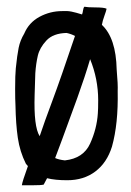

<svg xmlns="http://www.w3.org/2000/svg" viewBox="-20 -528 391 571"><path d="M313 -92Q298 -44 263.5 -18Q229 8 180 8Q144 8 120 2L111 19L110 21Q103 23 76 23H45Q46 13 63 -34L57 -41Q39 -77 33 -118Q27 -159 26 -215Q25 -231 25 -264Q25 -305 27 -325Q31 -364 35.5 -386Q40 -408 52 -428Q66 -461 97.5 -478Q129 -495 165 -495Q180 -496 192.5 -493.5Q205 -491 224 -485Q226 -490 227 -497.5Q228 -505 231 -508Q241 -506 262 -506Q290 -506 297 -502Q296 -496 290.5 -481Q285 -466 283 -454Q325 -415 327 -321Q331 -276 330 -257Q332 -160 313 -92ZM178 -430Q138 -429 118 -407.5Q98 -386 92.5 -362.5Q87 -339 85 -310L83 -246Q80 -151 98 -123Q112 -165 136 -229Q161 -296 203 -421Q192 -427 178 -430ZM173 -51Q228 -57 248 -101Q268 -145 271 -191Q272 -203 272 -230Q272 -293 248 -352Q233 -301 210 -237Q187 -173 165 -114L144 -58Q155 -53 173 -51Z"/></svg>

Font: Londrina Solid Light
Style: Regular
Weight: 300
Designer: Marcelo Magalhaes
Foundry: Marcelo Magalhães
Version: Version 1.002